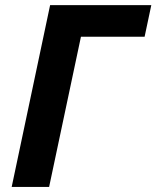

<svg xmlns="http://www.w3.org/2000/svg" viewBox="-20 -734 614 754"><path d="M172.9 0 297.9 -589.8H547.9L574.2 -713.9H176.8L25.9 0Z"/></svg>

Font: OpenSans
Style: Bold Italic
Weight: 700
Italic angle: -12°
Foundry: Ascender Corporation
Version: Version 1.10; ttfautohint (v1.2) -l 8 -r 50 -G 200 -x 14 -D 